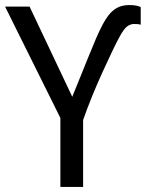

<svg xmlns="http://www.w3.org/2000/svg" viewBox="-20 -740 582 760"><path d="M266 -357Q281 -394 297.5 -434.5Q314 -475 330 -515Q346 -555 360.5 -588.5Q375 -622 387 -644Q401 -670 415.5 -686.5Q430 -703 448.5 -711.5Q467 -720 492 -720Q507 -720 518 -718Q529 -716 537 -712V-642Q532 -644 524.5 -644.5Q517 -645 510 -645Q497 -645 484 -636Q471 -627 453 -594Q442 -574 424.5 -537.5Q407 -501 386 -455Q365 -409 345 -360Q325 -311 309 -265V0H219V-273L0 -714H97Z"/></svg>

Font: Noto Sans Display
Style: Regular
Weight: 400
Designer: Monotype Design Team
Foundry: Monotype Imaging Inc.
Version: Version 2.003